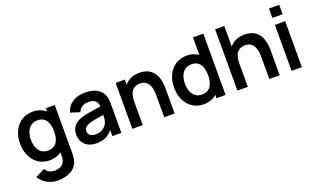

<svg xmlns="http://www.w3.org/2000/svg" viewBox="-94 -1298 3520 2119"><g transform="rotate(-20 1666.0 -238.0)"><path d="M297 255C419 255 514 206.5 538.5 102C544 78 546 54 546 26V-540H440.5V-501C402.5 -535.5 352.5 -555 291 -555C138 -555 40 -434 40 -270C40 -108 137 15 286.5 15C342.5 15 389 -0.5 425.5 -27.5V24C427 101 372.5 140.5 297.5 140.5C255 140.5 213.5 121.5 193.5 82.5L82.5 137.5C124.5 211 207 255 297 255ZM167.5 -270C167.5 -368 212 -447 309 -447C401 -447 440.5 -375.5 440.5 -270C440.5 -165.5 402 -93 305 -93C211 -93 167.5 -171 167.5 -270Z M837 15C923 15 980.5 -12.5 1026.5 -72.5V0H1132V-331.5C1132 -378 1130.5 -416.5 1111.5 -454.5C1076 -526 999.5 -555 903.5 -555C776.5 -555 702 -494.5 675.5 -403.5L785.5 -369C803.5 -424 855 -444.5 903.5 -444.5C977 -444.5 1009.5 -415.5 1014 -353.5C919.5 -339.5 836 -328 779 -309.5C693.5 -280 656 -226.5 656 -148C656 -59 719.5 15 837 15ZM774 -149.5C774 -184.5 798 -205 839.5 -220.5C877.5 -233.5 926.5 -241 1012.5 -254.5C1012 -229.5 1010.5 -195 1000.5 -170.5C988.5 -133 943 -81 861 -81C804 -81 774 -110 774 -149.5Z M1635.5 -260V0H1757.5V-301.5C1757.5 -365.5 1744 -555.5 1545 -555.5C1467 -555.5 1408 -526.5 1368.5 -480V-540H1261V0H1383V-277.5C1383 -408.5 1448 -442 1509.5 -442C1624.5 -442 1635.5 -326.5 1635.5 -260Z M2095.5 15C2159.5 15 2211 -5 2249.5 -40V0H2356V-720H2234.5V-513.5C2198.5 -540 2154 -555 2100 -555C1947 -555 1849 -434 1849 -270C1849 -108 1946 15 2095.5 15ZM1976.5 -270C1976.5 -368 2021 -447 2118 -447C2210 -447 2249.5 -375.5 2249.5 -270C2249.5 -165.5 2211 -93 2114 -93C2020 -93 1976.5 -171 1976.5 -270Z M2869.5 -260V0H2991.5V-301.5C2991.5 -365.5 2978 -555.5 2779 -555.5C2701 -555.5 2642 -526.5 2602.5 -480V-720H2495V0H2617V-277.5C2617 -408.5 2682 -442 2743.5 -442C2858.5 -442 2869.5 -326.5 2869.5 -260Z M3131.5 -622H3252V-732.5H3131.5ZM3131.5 0H3252V-540H3131.5Z"/></g></svg>

Font: Manrope
Style: Bold
Weight: 700
Designer: Mikhail Sharanda
Foundry: Mikhail Sharanda
Version: Version 4.505;FEAKit 1.0